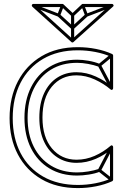

<svg xmlns="http://www.w3.org/2000/svg" viewBox="-20 -941 650 981"><path d="M485 -600 491 -614Q464 -625 432.5 -630.5Q401 -636 374 -636Q374 -636 374 -636Q374 -636 374 -636Q293 -636 232.5 -599Q172 -562 138.5 -495Q105 -428 105 -339Q105 -339 105 -339Q105 -339 105 -339Q105 -250 138.5 -183.5Q172 -117 232.5 -80.5Q293 -44 374 -44Q374 -44 374 -44Q374 -44 374 -44Q401 -44 433.5 -49Q466 -54 491 -64L485 -78Q462 -70 431 -65Q400 -60 374 -60Q374 -60 374 -60Q374 -60 374 -60Q297 -60 240 -95Q183 -130 152 -192.5Q121 -255 121 -339Q121 -339 121 -339Q121 -339 121 -339Q121 -423 152 -486.5Q183 -550 240 -585Q297 -620 374 -620Q374 -620 374 -620Q374 -620 374 -620Q400 -620 430 -614.5Q460 -609 485 -600ZM555 -652 545 -664 483 -613Q481 -612 480.5 -609Q480 -606 481 -603L543 -486L557 -494L495 -611Q494 -613 492.5 -606Q491 -599 493 -601ZM557 -186 543 -194 481 -75Q480 -72 480.5 -69.5Q481 -67 483 -65L545 -16L555 -28L493 -77Q491 -79 492.5 -72Q494 -65 495 -67ZM558 -22V-190Q558 -195 553.5 -197.5Q549 -200 545 -196Q508 -164 463.5 -144.5Q419 -125 371 -125Q294 -125 245.5 -182.5Q197 -240 197 -340Q197 -441 245 -498.5Q293 -556 370 -556Q418 -556 464 -535Q510 -514 545 -484Q549 -480 553.5 -482.5Q558 -485 558 -490V-658Q558 -660 556.5 -662Q555 -664 553 -665Q516 -682 470.5 -691Q425 -700 378 -700Q270 -700 192 -653.5Q114 -607 71.5 -525.5Q29 -444 29 -338Q29 -232 71.5 -151.5Q114 -71 192 -25.5Q270 20 378 20Q425 20 470.5 11Q516 2 553 -15Q555 -16 556.5 -18Q558 -20 558 -22ZM542 -22 547 -29Q511 -13 467 -4.5Q423 4 378 4Q275 4 200 -39Q125 -82 85 -159Q45 -236 45 -338Q45 -440 85 -518Q125 -596 200 -640Q275 -684 378 -684Q423 -684 467 -675.5Q511 -667 547 -651L542 -658V-490L555 -496Q518 -528 469.5 -550Q421 -572 370 -572Q315 -572 272 -544Q229 -516 205 -464Q181 -412 181 -340Q181 -268 205.5 -216.5Q230 -165 273 -137Q316 -109 371 -109Q422 -109 469.5 -129.5Q517 -150 555 -184L542 -190ZM285 -869 275 -857 346 -792Q348 -790 351 -790Q354 -790 356 -792L427 -857L417 -869L346 -804Q344 -802 351 -802Q358 -802 356 -804ZM153 -920 147 -906 277 -856Q280 -855 283 -856Q286 -857 287 -860L306 -910L292 -916L273 -866Q272 -863 279 -866Q286 -869 283 -870ZM410 -916 396 -910 415 -860Q416 -857 419 -856Q422 -855 425 -856L555 -906L549 -920L419 -870Q416 -869 423.5 -866Q431 -863 429 -866ZM359 -864H343V-798Q343 -798 343 -798Q343 -798 343 -798V-732H359V-798Q359 -798 359 -798Q359 -798 359 -798ZM552 -921H403Q400 -921 398 -919L346 -870H356L304 -919Q302 -921 299 -921H150Q145 -921 143 -916Q141 -911 145 -907L345 -726Q347 -724 350 -724Q353 -724 355 -726L557 -907Q562 -911 559.5 -916Q557 -921 552 -921ZM552 -905 547 -919 345 -738H355L155 -919L150 -905H299L294 -907L346 -858Q348 -856 351 -856Q354 -856 356 -858L408 -907L403 -905Z"/></svg>

Font: Tilt Prism
Style: Regular
Weight: 400
Version: Version 1.000